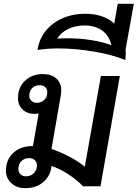

<svg xmlns="http://www.w3.org/2000/svg" viewBox="-20 -973 719 1003"><path d="M606 -576 505 0H414Q380 -35 335.5 -63.5Q291 -92 249 -106Q244 -54 206.5 -22Q169 10 111 10Q68 10 39.5 -16Q11 -42 11 -81Q11 -139 49.5 -174.5Q88 -210 150 -210H152L182 -380Q168 -378 161 -378Q122 -378 98 -401Q74 -424 74 -461Q74 -516 110.5 -551Q147 -586 204 -586Q249 -586 274.5 -562.5Q300 -539 300 -500Q300 -493 298 -477L249 -195Q296 -179 343.5 -154Q391 -129 423 -102L507 -576ZM227 -491Q227 -508 216 -518Q205 -528 187 -528Q164 -528 148.5 -513Q133 -498 133 -473Q133 -457 144 -446.5Q155 -436 172 -436Q197 -436 212 -451.5Q227 -467 227 -491ZM173 -110Q173 -126 161.5 -136.5Q150 -147 132 -147Q107 -147 91.5 -131Q76 -115 76 -90Q76 -73 87 -62.5Q98 -52 115 -52Q141 -52 157 -68.5Q173 -85 173 -110Z M636 -714 637 -692Q637 -681 635 -659Q568 -687 471.5 -703.5Q375 -720 282 -720Q227 -720 176 -712Q189 -798 258 -849.5Q327 -901 425 -901Q521 -901 577 -850L595 -953H679ZM562 -737Q550 -788 513 -814Q476 -840 421 -840Q373 -840 335 -821Q297 -802 279 -771Q296 -773 334 -773Q396 -773 456.5 -763.5Q517 -754 562 -737Z"/></svg>

Font: Sarabun Medium
Style: Italic
Weight: 500
Italic angle: -10°
Designer: Suppakit Chalermlarp | Katatrad Co.,Ltd.
Foundry: Cadson Demak Co.,Ltd.
Version: Version 1.000; ttfautohint (v1.6)